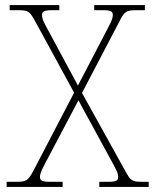

<svg xmlns="http://www.w3.org/2000/svg" viewBox="-20 -734 610 754"><path d="M6 0H226V-20H176C140 -20 137 -28 137 -40C137 -56 148 -75 184 -143L288 -340L408 -120C433 -74 444 -56 444 -40C444 -28 441 -20 408 -20H370V0H564V-20H540C496 -20 493 -24 469 -68L302 -369L448 -648C469 -690 475 -694 519 -694H549V-714H350V-694H386C420 -694 423 -686 423 -674C423 -658 410 -636 395 -607L286 -398L173 -608C156 -639 145 -658 145 -674C145 -686 148 -694 184 -694H213V-714H18V-694H49C93 -694 96 -690 120 -647L271 -370L113 -67C90 -24 85 -20 41 -20H6Z"/></svg>

Font: Noto Serif Georgian Thin
Style: Regular
Weight: 100
Designer: Monotype Design Team, Akaki Razmadze
Foundry: Google LLC
Version: Version 2.003